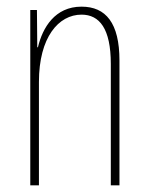

<svg xmlns="http://www.w3.org/2000/svg" viewBox="-20 -557 448 577"><path d="M225 -537C145 -537 108 -474 94 -415H92L91 -527H71V0H97V-311C97 -445 156 -513 225 -513C279 -513 313 -471 313 -365V0H339V-375C339 -488 298 -537 225 -537Z"/></svg>

Font: Noto Sans Kannada ExtraCondensed Thin
Style: Regular
Weight: 100
Width: 2
Designer: Jelle Bosma - Monotype Design Team
Foundry: Monotype Imaging Inc.
Version: Version 2.005